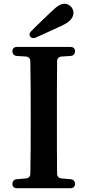

<svg xmlns="http://www.w3.org/2000/svg" viewBox="-20 -992 464 1019"><path d="M140 -798C147 -789 157 -787 171 -793C215 -813 262 -834 309 -856C356 -878 370 -902 370 -924C370 -950 348 -972 323 -972C302 -972 284 -961 249 -927C235 -913 216 -895 198 -878L172 -853L146 -827C135 -816 134 -807 140 -798ZM71 7H353C369 7 378 -1 378 -16C378 -31 369 -40 354 -41L307 -45C292 -46 283 -55 283 -71C282 -161 282 -253 282 -343V-393C282 -484 282 -576 283 -666C283 -682 292 -691 307 -692L354 -695C369 -696 378 -705 378 -720C378 -735 369 -743 353 -743H71C55 -743 46 -735 46 -720C46 -705 55 -696 70 -695L117 -692C132 -691 141 -682 141 -666C143 -576 143 -484 143 -393V-343C143 -252 143 -160 141 -71C141 -55 132 -46 117 -45L70 -41C55 -40 46 -31 46 -16C46 -1 55 7 71 7Z"/></svg>

Font: 寒蝉锦书宋Pro Soft
Style: Regular
Weight: 700
Designer: 寒蝉锦书宋{Warren} 思源宋体{Ryoko NISHIZUKA 西塚涼子 (kana & ideographs); Frank Grießhammer (Latin, Greek & Cyrillic); Wenlong ZHANG 
Foundry: Adobe & ChillType
Version: Version 2.000;Glyphs 3.1.1 (3135)